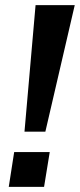

<svg xmlns="http://www.w3.org/2000/svg" viewBox="-20 -725 310 745"><path d="M75 -214 118 -705H270L156 -214ZM14 0 35 -135H173L151 0Z"/></svg>

Font: Nunito Sans 10pt SemiCondensed
Style: Bold Italic
Weight: 700
Width: 4
Italic angle: -9°
Designer: Vernon Adams
Foundry: Vernon Adams
Version: Version 3.101;gftools[0.9.27]